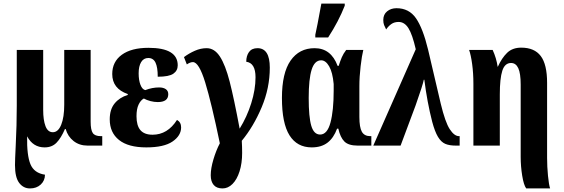

<svg xmlns="http://www.w3.org/2000/svg" viewBox="-20 -816 3161 1076"><path d="M64 109Q64 82 68 2Q74 -114 74 -225V-536H222V-200Q222 -143 235 -109Q248 -75 276 -75Q306 -75 323 -117Q340 -159 340 -229V-536H488V-134Q488 -88 500 -70.5Q512 -53 545 -53H553V0H471Q425 0 392.5 -25.5Q360 -51 348 -93H344Q322 -42 296.5 -16Q271 10 230 10Q165 10 132 -52Q130 54 150.5 104Q171 154 232 163Q232 196 208.5 218Q185 240 148 240Q111 240 87.5 209Q64 178 64 109Z M595 -147Q595 -203 622.5 -236.5Q650 -270 696 -284V-289Q609 -319 609 -401Q609 -470 662.5 -509Q716 -548 812 -548Q976 -548 976 -450Q976 -420 951.5 -403Q927 -386 864 -386Q864 -439 851.5 -465Q839 -491 811 -491Q785 -491 771 -468Q757 -445 757 -405Q757 -367 767 -341Q777 -315 794 -311Q833 -326 872 -326Q895 -326 909 -316.5Q923 -307 923 -288Q923 -244 864 -244Q844 -244 823 -249.5Q802 -255 786 -264Q768 -254 756.5 -229.5Q745 -205 745 -165Q745 -112 767 -86.5Q789 -61 835 -61Q919 -61 972 -144Q995 -131 995 -102Q995 -56 947 -23Q899 10 800 10Q699 10 647 -31.5Q595 -73 595 -147Z M1161 166Q1161 128 1176 77.5Q1191 27 1212 -13Q1165 -240 1130 -354Q1095 -468 1061 -468Q1046 -468 1027 -455L1011 -496Q1039 -517 1072 -531.5Q1105 -546 1138 -546Q1182 -546 1212.5 -499Q1243 -452 1267 -359Q1291 -266 1323 -95Q1364 -161 1388 -237.5Q1412 -314 1412 -383Q1412 -463 1360 -470Q1360 -503 1375.5 -524.5Q1391 -546 1423 -546Q1492 -546 1492 -437Q1492 -323 1446.5 -215Q1401 -107 1335 -27Q1337 7 1337 41Q1337 99 1322.5 144.5Q1308 190 1283 215Q1258 240 1227 240Q1194 240 1177.5 220.5Q1161 201 1161 166Z M1560 -267Q1560 -407 1608.5 -476.5Q1657 -546 1743 -546Q1835 -546 1872 -447H1878Q1887 -475 1895.5 -495Q1904 -515 1920 -536H2016Q2008 -505 2001 -445Q1994 -385 1994 -333V-161Q1994 -102 2008 -77.5Q2022 -53 2055 -53H2061V0H1985Q1933 0 1910 -23Q1887 -46 1876 -95H1869Q1850 -43 1815.5 -16.5Q1781 10 1727 10Q1645 10 1602.5 -57.5Q1560 -125 1560 -267ZM1850 -308V-345Q1844 -411 1824.5 -444.5Q1805 -478 1780 -478Q1743 -478 1726.5 -425.5Q1710 -373 1710 -267Q1710 -160 1724.5 -111Q1739 -62 1774 -62Q1814 -62 1832 -129Q1850 -196 1850 -308ZM1747 -621 1760 -684Q1764 -707 1769.5 -735Q1775 -763 1781 -796H1912V-784Q1878 -697 1819 -606H1747Z M2310 -540Q2291 -623 2269 -658Q2247 -693 2214 -693Q2190 -693 2173.5 -681.5Q2157 -670 2144 -651Q2137 -664 2132.5 -675.5Q2128 -687 2128 -704Q2128 -735 2149.5 -752.5Q2171 -770 2202 -770Q2272 -770 2311 -714Q2350 -658 2379 -538L2450 -235Q2475 -131 2500.5 -92Q2526 -53 2552 -53H2556V0H2535Q2498 0 2475 -10Q2452 -20 2434.5 -49Q2417 -78 2402 -134Q2374 -243 2358 -369H2355Q2350 -341 2309 -225L2225 0H2072Z M2898 64V-342Q2898 -405 2884.5 -434Q2871 -463 2844 -463Q2809 -463 2795 -419.5Q2781 -376 2781 -287V0H2633V-346Q2633 -406 2626 -457Q2619 -508 2609 -536H2741Q2762 -490 2769 -442H2770Q2792 -491 2822 -520Q2852 -549 2901 -549Q2975 -549 3010.5 -502Q3046 -455 3046 -352V69Q3046 118 3051 169Q3056 220 3063 240H2929Q2915 221 2906.5 168.5Q2898 116 2898 64Z"/></svg>

Font: Noto Serif CondExtraBold
Style: Regular
Weight: 800
Width: 3
Designer: Monotype Design Team
Foundry: Monotype Imaging Inc.
Version: Version 1.001